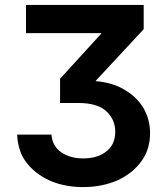

<svg xmlns="http://www.w3.org/2000/svg" viewBox="-20 -568 687 783"><path d="M190 -19Q193 28 231 54Q267 78 320 78Q378 78 413 50Q450 22 450 -31Q450 -80 414 -114Q377 -148 300 -148H225V-247L393 -431V-433H86V-548H566V-449L371 -239V-237Q442 -231 491 -200Q540 -171 567 -124Q592 -78 592 -25Q592 41 557 89Q521 139 460 167Q396 195 319 195Q245 195 184 169Q123 141 88 95Q53 50 50 -19Z"/></svg>

Font: Sinter Bold
Style: Regular
Weight: 700
Foundry: Adobe & rsms
Version: Version 1.000